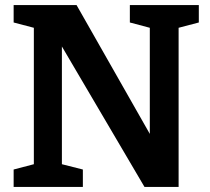

<svg xmlns="http://www.w3.org/2000/svg" viewBox="-20 -740 832 760"><path d="M114 -630V-90L34 -69V0H308V-69L225 -90V-556L552 0H687V-630L767 -651V-720H494V-651L573 -630V-210L283 -720H34V-651Z"/></svg>

Font: GradeGX
Style: Regular
Weight: 100
Width: 1
Designer: Adam Twardoch
Foundry: Adam Twardoch
Version: Version 2.002; DEVELOPMENT